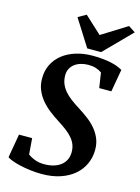

<svg xmlns="http://www.w3.org/2000/svg" viewBox="-143 -1059 839 1150"><g transform="rotate(15 276.0 -484.0)"><path d="M41 -181.6H122.6L130.4 -82Q148.9 -68.4 174.3 -58.8Q199.7 -49.3 231.9 -49.3Q262.7 -49.3 288.1 -56.4Q313.5 -63.5 332.3 -77.4Q351.1 -91.3 361.6 -111.6Q372.1 -131.8 373 -158.2Q373.5 -184.6 365.7 -205.8Q357.9 -227.1 342 -246.1Q326.2 -265.1 302.7 -283Q279.3 -300.8 249.5 -319.8Q218.3 -339.4 189 -362.1Q159.7 -384.8 137.2 -411.6Q114.7 -438.5 101.1 -470.5Q87.4 -502.4 87.4 -541.5Q86.9 -590.8 106.7 -630.1Q126.5 -669.4 161.4 -696.5Q196.3 -723.6 243.7 -738Q291 -752.4 345.7 -752.4Q383.3 -752.4 413.1 -749Q442.9 -745.6 465.8 -740.2Q488.8 -734.9 505.1 -728Q521.5 -721.2 532.7 -714.4L508.3 -575.2H433.1L418.9 -668Q402.8 -679.7 382.6 -686.3Q362.3 -692.9 335.4 -692.9Q311 -692.9 289.3 -686.5Q267.6 -680.2 251.5 -668.2Q235.4 -656.2 225.8 -638.2Q216.3 -620.1 216.3 -596.7Q216.3 -568.4 225.3 -545.7Q234.4 -522.9 251.2 -502.7Q268.1 -482.4 292.7 -463.9Q317.4 -445.3 348.6 -425.8Q378.9 -406.7 407 -385.5Q435.1 -364.3 456.8 -338.9Q478.5 -313.5 491.7 -282.7Q504.9 -252 505.4 -214.4Q505.9 -166.5 487.5 -125.2Q469.2 -84 434.3 -53.7Q399.4 -23.4 348.6 -6.1Q297.9 11.2 232.9 11.2Q194.8 11.2 159.4 6.6Q124 2 95 -4.9Q65.9 -11.7 45.2 -19.8Q24.4 -27.8 15.6 -34.7ZM197.3 -952.1 247.1 -980.5 353 -882.8 509.8 -980.5 552.2 -952.6 388.2 -786.1H302.2Z"/></g></svg>

Font: Merriweather Bold
Style: Italic
Weight: 700
Italic angle: -7°
Designer: Eben Sorkin ( eben@eyebytes.com )
Foundry: Eben Sorkin ( eben@eyebytes.com )
Version: Version 1.5; ttfautohint (v0.97) -l 13 -r 13 -G 200 -x 24 -f